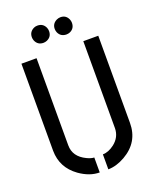

<svg xmlns="http://www.w3.org/2000/svg" viewBox="-156 -933 820 1025"><g transform="rotate(-20 254.0 -420.5)"><path d="M135.7 -796.9Q135.7 -828.1 165 -841.8Q173.8 -845.7 184.6 -845.7Q216.8 -845.7 229.5 -816.4Q233.4 -806.6 233.4 -796.9Q233.4 -764.6 204.1 -752Q194.3 -748 184.6 -748Q152.3 -748 139.6 -777.3Q135.7 -787.1 135.7 -796.9ZM265.6 -796.9Q265.6 -827.1 293.9 -840.8Q304.7 -845.7 315.4 -845.7Q346.7 -845.7 359.4 -816.4Q363.3 -806.6 363.3 -796.9Q363.3 -764.6 335 -752Q325.2 -748 315.4 -748Q282.2 -748 269.5 -777.3Q265.6 -787.1 265.6 -796.9ZM35.2 -188.5V-683.6H121.1V-188.5Q121.1 -124 188.5 -91.8Q212.9 -80.1 229.5 -80.1V4.9Q172.9 4.9 116.2 -35.2Q36.1 -92.8 35.2 -188.5ZM278.3 4.9V-80.1Q310.5 -80.1 344.7 -106.4Q385.7 -138.7 386.7 -188.5V-683.6H471.7V-188.5Q471.7 -79.1 374 -23.4Q324.2 4.9 278.3 4.9Z"/></g></svg>

Font: Post No Bills Colombo SemiBold
Style: Regular
Weight: 600
Designer: Kosala Senevirathne, Siva Puranthara, Lasantha Premarathna, Tharique Azeez
Foundry: Mooniak
Version: Version 1.220 ; ttfautohint (v1.6)